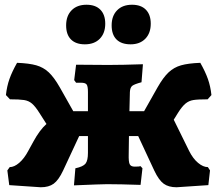

<svg xmlns="http://www.w3.org/2000/svg" viewBox="-20 -777 917 810"><path d="M857 -72 866 -58 859 4 725 13Q691 13 670.5 -2Q650 -17 631 -57L563 -203H524L523 -127Q522 -95 527 -84.5Q532 -74 548 -74Q568 -74 573 -76L581 -67L573 3Q485 0 432 0Q409 0 292 5L298 -67Q331 -74 341 -87Q351 -100 351 -132V-203H314L246 -57Q227 -17 206.5 -2Q186 13 152 13L19 4L11 -58L21 -72Q40 -72 61 -90Q82 -108 99 -140L121 -180Q147 -228 176 -254L146 -301Q129 -328 115 -340Q101 -352 81.5 -355Q62 -358 22 -358L5 -376Q9 -413 20 -444Q31 -475 52 -512Q103 -510 133 -501.5Q163 -493 185.5 -472Q208 -451 232 -409L289 -308H351V-389Q351 -413 345.5 -420.5Q340 -428 322 -428H301L293 -439L301 -504L437 -503Q496 -503 583 -506L577 -430Q547 -422 538 -415Q529 -408 528 -389L526 -308H588L645 -409Q669 -451 691.5 -472Q714 -493 744 -501.5Q774 -510 825 -512Q846 -475 857 -444Q868 -413 872 -376L856 -358Q815 -358 796 -355Q777 -352 762.5 -340Q748 -328 731 -301L713 -272L778 -140Q794 -108 815.5 -90Q837 -72 857 -72ZM259 -670Q259 -710 282 -733.5Q305 -757 345 -757Q383 -757 403.5 -736Q424 -715 424 -677Q424 -637 401 -613.5Q378 -590 338 -590Q300 -590 279.5 -610.5Q259 -631 259 -670ZM451 -670Q451 -710 474 -733.5Q497 -757 537 -757Q575 -757 595.5 -736Q616 -715 616 -677Q616 -637 593 -613.5Q570 -590 531 -590Q492 -590 471.5 -610.5Q451 -631 451 -670Z"/></svg>

Font: Alegreya SC Black
Style: Regular
Weight: 900
Designer: Juan Pablo del Peral
Foundry: Huerta Tipografica
Version: Version 2.007; ttfautohint (v1.6)